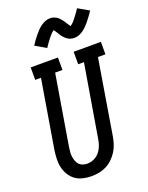

<svg xmlns="http://www.w3.org/2000/svg" viewBox="-178 -1063 892 1159"><g transform="rotate(-20 268.5 -483.5)"><path d="M203 8Q176 8 149 1.5Q122 -5 101 -20Q80 -35 66 -58Q52 -81 46 -107Q40 -133 41 -161Q42 -189 46 -217L119 -655H82V-735H257V-655H210L135 -204Q133 -189 131.5 -174Q130 -159 132 -144.5Q134 -130 139 -116Q144 -102 153 -92Q162 -82 176 -77Q190 -72 205 -72Q227 -72 248 -81.5Q269 -91 283.5 -108.5Q298 -126 306 -147Q314 -168 317 -189L395 -655H358V-735H533V-655H485L406 -176Q402 -152 394.5 -128Q387 -104 373.5 -82.5Q360 -61 341 -42.5Q322 -24 299 -12.5Q276 -1 251.5 3.5Q227 8 203 8ZM216 -811 147 -851Q158 -869 169 -883.5Q180 -898 190 -910Q200 -922 209.5 -932Q219 -942 232.5 -952Q246 -962 261 -968Q276 -974 291 -974Q297 -974 302 -973.5Q307 -973 312 -971.5Q317 -970 322 -968Q327 -966 331.5 -963.5Q336 -961 340 -958Q344 -955 347 -951.5Q350 -948 354 -943.5Q358 -939 361.5 -935Q365 -931 367.5 -927Q370 -923 372.5 -919Q375 -915 377.5 -911Q380 -907 383 -903Q386 -899 389 -894Q392 -889 394 -887Q397 -889 403.5 -894.5Q410 -900 413.5 -903.5Q417 -907 420.5 -911.5Q424 -916 428 -921Q432 -926 436.5 -932Q441 -938 446 -944.5Q451 -951 456.5 -959Q462 -967 467 -975L537 -935Q525 -917 514 -902.5Q503 -888 493.5 -876Q484 -864 474 -854Q464 -844 451 -834Q438 -824 422.5 -818Q407 -812 392 -812Q386 -812 379.5 -813Q373 -814 367.5 -815.5Q362 -817 356.5 -820Q351 -823 346 -826.5Q341 -830 337 -834Q333 -838 328.5 -842.5Q324 -847 320.5 -852Q317 -857 314 -861.5Q311 -866 308 -871Q305 -876 301.5 -881.5Q298 -887 294.5 -892Q291 -897 289 -899Q286 -897 279.5 -891.5Q273 -886 270 -882.5Q267 -879 263 -874.5Q259 -870 255 -865Q251 -860 246.5 -854Q242 -848 237 -841.5Q232 -835 227 -827Q222 -819 216 -811Z"/></g></svg>

Font: Iosevka Curly Slab MdObl
Style: Regular
Weight: 500
Italic angle: -9°
Monospace: yes
Designer: Belleve Invis
Foundry: Belleve Invis
Version: Version 11.0.0; ttfautohint (v1.8.3)